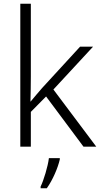

<svg xmlns="http://www.w3.org/2000/svg" viewBox="-20 -780 534 1021"><path d="M144 -374V-760H88V0H144V-185L225 -267L424 0H492L264 -304L475 -532H406L204 -312C184 -290 161 -261 143 -240H142C143 -284 144 -332 144 -374ZM298 68V61H240C235 104 212 180 196 212V221H229C261 176 288 112 298 68Z"/></svg>

Font: Noto Sans Gujarati UI Light
Style: Regular
Weight: 300
Designer: Jelle Bosma - Monotype Design Team, Universal Thirst
Foundry: Monotype Imaging Inc.
Version: Version 2.106